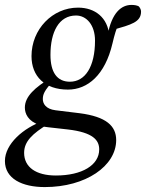

<svg xmlns="http://www.w3.org/2000/svg" viewBox="-63 -519 593 780"><path d="M119 241C286 241 409 155 409 50C409 -7 369 -45 261 -59L163 -71C122 -76 111 -99 111 -116C111 -134 115 -150 156 -193L144 -208V-203C79 -164 38 -127 38 -82C38 -58 50 -27 98 -11V-8C111 -5 122 -3 133 -2L213 7C316 19 340 51 340 88C340 152 270 194 164 194C83 194 35 160 35 102C35 56 68 24 134 -16L114 -28C32 0 -43 66 -43 135C-43 207 27 241 119 241ZM213 -155C293 -155 364 -214 394 -343C402 -377 409 -401 420 -425L397 -398C470 -419 510 -429 510 -472C510 -480 506 -487 501 -493C494 -497 484 -499 471 -499C431 -499 391 -469 374 -375L381 -376C374 -447 324 -488 254 -488C150 -488 65 -400 65 -291C65 -209 119 -155 213 -155ZM221 -187C169 -187 142 -225 142 -296C142 -389 176 -456 246 -456C288 -456 323 -418 323 -354C323 -248 283 -187 221 -187Z"/></svg>

Font: Source Serif 4 Variable
Style: Italic
Weight: 400
Italic angle: -12°
Designer: Frank Grießhammer
Foundry: Adobe Systems Incorporated
Version: Version 4.004;hotconv 1.0.116;makeotfexe 2.5.65601